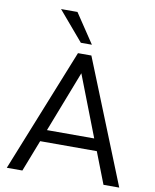

<svg xmlns="http://www.w3.org/2000/svg" viewBox="-101 -1027 887 1102"><g transform="rotate(10 343.0 -475.5)"><path d="M15.6 0 303.7 -718.8H381.8L670.9 0H579.1L507.8 -183.6H177.7L106.4 0ZM164.1 -951.2H259.8L374 -780.3H309.6ZM205.1 -252.9H480.5L342.8 -608.4Z"/></g></svg>

Font: Min Sans
Style: Regular
Weight: 400
Designer: Jinseong-Kim, NotoSansCJK, Nunito
Foundry: Jinseong-Kim
Version: Version 1.400;Glyphs 3.1.2 (3151)